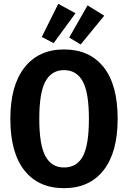

<svg xmlns="http://www.w3.org/2000/svg" viewBox="-20 -966 669 1002"><path d="M594 -346Q594 -171 520.5 -77.5Q447 16 314 16Q181 16 107.5 -76.5Q34 -169 34 -346Q34 -520 108 -614Q182 -708 314 -708Q447 -708 520.5 -616Q594 -524 594 -346ZM185 -346Q185 -210 217 -151Q249 -92 314 -92Q381 -92 412.5 -150.5Q444 -209 444 -346Q444 -482 412 -541Q380 -600 314 -600Q249 -600 217 -541Q185 -482 185 -346ZM374 -897 260 -741 198 -773 284 -946ZM524 -884 401 -734 341 -770 437 -938Z"/></svg>

Font: Fira Sans Condensed SemiBold
Style: Regular
Weight: 600
Width: 3
Designer: bBox Type GmbH & Carrois Corporate GbR & Edenspiekermann AG
Foundry: bBox Type GmbH & Carrois Corporate GbR & Edenspiekermann AG
Version: Version 4.301